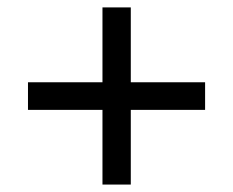

<svg xmlns="http://www.w3.org/2000/svg" viewBox="-20 -580 626 516"><path d="M531.2 -284.7H331.5V-84H255.4V-284.7H55.2V-358.9H255.4V-560.1H331.5V-358.9H531.2Z"/></svg>

Font: Metrophobic
Style: Regular
Weight: 400
Designer: Vernon Adams
Foundry: Vernon Adams
Version: Version 3.200; ttfautohint (v1.8.4.7-5d5b);gftools[0.9.23]